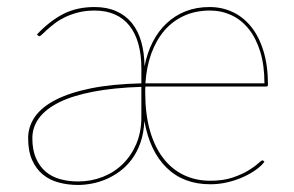

<svg xmlns="http://www.w3.org/2000/svg" viewBox="-20 -518 835 546"><path d="M576 -498Q611 -498 641.2 -484Q671.5 -470 694 -442.2Q716.5 -414.5 729.2 -373Q742 -331.5 742 -277Q742 -272 737 -272H393.5Q393 -268 393 -263.5V-255Q393 -194 406.2 -147.2Q419.5 -100.5 443.8 -68.8Q468 -37 502.2 -20.5Q536.5 -4 578 -4Q614.5 -4 641.2 -13Q668 -22 686 -33Q704 -44 713.8 -53Q723.5 -62 726 -62Q728 -62 730 -60L732 -58Q724.5 -47.5 709.2 -36.2Q694 -25 673.5 -15.5Q653 -6 628.5 0Q604 6 578 6Q502 6 454 -40.8Q406 -87.5 390.5 -174Q389 -139.5 379.5 -112.5Q370 -85.5 355 -65.2Q340 -45 321 -31Q302 -17 281.5 -8.2Q261 0.5 240.5 4.2Q220 8 202 8Q173.5 8 147.8 1.2Q122 -5.5 102.5 -21.2Q83 -37 71.5 -62.5Q60 -88 60 -125Q60 -158 79.2 -185.8Q98.5 -213.5 138.2 -234Q178 -254.5 238.5 -266.8Q299 -279 382 -281V-324Q382 -362.5 373.5 -393Q365 -423.5 348.5 -444.5Q332 -465.5 307 -476.8Q282 -488 249 -488Q223 -488 202 -482.5Q181 -477 164.5 -469Q148 -461 135.8 -451.5Q123.5 -442 114.5 -434Q105.5 -426 100 -420.5Q94.5 -415 92 -415Q90 -415 87 -418L85 -420Q121 -458 159.5 -478Q198 -498 249 -498Q284 -498 310.5 -486.2Q337 -474.5 354.8 -452.8Q372.5 -431 381.5 -399.8Q390.5 -368.5 391 -329.5Q398.5 -368 414.5 -399Q430.5 -430 454 -452Q477.5 -474 508 -486Q538.5 -498 576 -498ZM382 -271Q303 -268.5 244.8 -257.2Q186.5 -246 148.2 -227Q110 -208 91 -182.2Q72 -156.5 72 -125Q72 -92 82 -68.8Q92 -45.5 109.2 -30.5Q126.5 -15.5 150.2 -8.8Q174 -2 202 -2Q239 -2 271.8 -14.8Q304.5 -27.5 329 -51.5Q353.5 -75.5 367.8 -109.2Q382 -143 382 -185ZM577 -488Q536 -488 503.2 -473Q470.5 -458 447.2 -430.8Q424 -403.5 410.2 -365.5Q396.5 -327.5 393.5 -281H732Q732 -332.5 720 -371.2Q708 -410 687 -436Q666 -462 637.8 -475Q609.5 -488 577 -488Z"/></svg>

Font: Lato TR Hairline
Style: Regular
Weight: 250
Designer: Lukasz Dziedzic
Foundry: Lukasz Dziedzic
Version: Version 1.104 2013